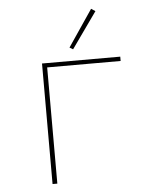

<svg xmlns="http://www.w3.org/2000/svg" viewBox="-53 -795 683 841"><g transform="rotate(-5 288.0 -375.0)"><path d="M144 0H165V-511H488V-530H144ZM285 -580 397 -738 379 -750 270 -589Z"/></g></svg>

Font: Iosevka Sparkle Thin
Style: Regular
Weight: 100
Designer: Belleve Invis
Foundry: Belleve Invis
Version: Version 4.5.0; ttfautohint (v1.8.3)